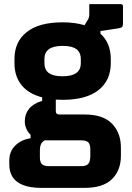

<svg xmlns="http://www.w3.org/2000/svg" viewBox="-20 -659 640 929"><path d="M283 -551Q343 -551 389 -537L406 -565Q412 -575 412 -589V-639H564Q575 -639 575 -628V-545Q575 -535 572 -530Q569 -525 556 -522.5Q543 -520 514 -516L466 -509V-496Q516 -451 516 -374V-353Q516 -270 456.5 -223Q397 -176 283 -176Q266 -176 250 -177V-122Q250 -105 267 -105H390Q479 -105 522 -60.5Q565 -16 565 55V95Q565 165 522 207.5Q479 250 390 250H181Q25 250 25 136V118Q25 74 53.5 45.5Q82 17 128 10V-7Q115 -19 107.5 -36Q100 -53 100 -72Q100 -107 120.5 -132.5Q141 -158 184 -171V-188Q118 -205 84 -247.5Q50 -290 50 -353V-374Q50 -457 109.5 -504Q169 -551 283 -551ZM283 -437Q195 -437 195 -374V-353Q195 -326 210 -311Q231 -290 283 -290Q371 -290 371 -353V-374Q371 -401 355 -417Q333 -437 283 -437ZM218 145H372Q396 145 406 135Q412 129 414.5 118Q417 107 417 94V65Q417 39 407 29.5Q397 20 372 20H196Q183 28 178 39.5Q173 51 173 68V101Q173 126 183 135.5Q193 145 218 145Z"/></svg>

Font: Recursive Mn Lnr St XBd
Style: Regular
Weight: 800
Monospace: yes
Version: Version 1.079;hotconv 1.0.112;makeotfexe 2.5.65598; ttfautoh